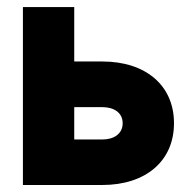

<svg xmlns="http://www.w3.org/2000/svg" viewBox="-20 -528 549 548"><path d="M45.4 -507.8V0H272C396 0 476.6 -68.4 476.6 -176.3C476.6 -284.2 396 -352.5 272 -352.5H191.9V-507.8ZM191.9 -129.9V-222.2H272C305.2 -222.2 330.1 -206.5 330.1 -176.3C330.1 -146 305.2 -129.9 272 -129.9Z"/></svg>

Font: Giphurs ExtraBold
Style: Regular
Weight: 800
Version: Version 1.000